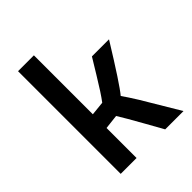

<svg xmlns="http://www.w3.org/2000/svg" viewBox="-191 -774 882 882"><g transform="rotate(-45 250.0 -333.5)"><path d="M365 -475H476Q364 -293 330 -253Q349 -226 377 -181L485 0H366L319 -84Q272 -168 250 -203L180 -195V0H77V-667H180V-284L248 -291Q274 -325 319 -399.5Q364 -474 365 -475Z"/></g></svg>

Font: Lekton
Style: Bold
Weight: 700
Designer: Paolo Mazzetti, Luciano Perondi, Raffaele Flato, Elena Papassissa, Emilio Macchia, Michela Povoleri, Tobias Seemiller, R
Version: Version 34.000